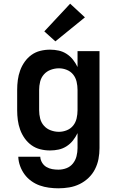

<svg xmlns="http://www.w3.org/2000/svg" viewBox="-20 -807 640 1040"><path d="M296 213Q271 213 245 209.5Q219 206 195 197.5Q171 189 149.5 173.5Q128 158 113 137.5Q98 117 89 92.5Q80 68 79 42H198Q199 59 208 74Q217 89 231.5 97.5Q246 106 262.5 109Q279 112 296 112Q319 112 340 104Q361 96 375 78.5Q389 61 394.5 39Q400 17 400 -5V-86Q390 -65 375.5 -46.5Q361 -28 341 -15Q321 -2 298 3Q275 8 251 8Q224 8 198 1.5Q172 -5 150.5 -20.5Q129 -36 113.5 -58Q98 -80 89 -105Q80 -130 76.5 -156.5Q73 -183 73 -210V-320Q73 -347 76.5 -373.5Q80 -400 89 -425Q98 -450 113.5 -472Q129 -494 150.5 -509.5Q172 -525 198 -531.5Q224 -538 251 -538Q275 -538 298 -533Q321 -528 341 -515Q361 -502 375.5 -483.5Q390 -465 400 -444V-530H519V-5Q519 25 513.5 54Q508 83 494.5 109.5Q481 136 459.5 156.5Q438 177 411.5 190Q385 203 355.5 208Q326 213 296 213ZM299 -93Q321 -93 342 -101.5Q363 -110 376.5 -127Q390 -144 395 -166Q400 -188 400 -210V-320Q400 -342 395 -364Q390 -386 376.5 -403Q363 -420 342 -428.5Q321 -437 299 -437Q277 -437 255 -429Q233 -421 218 -404Q203 -387 197.5 -365Q192 -343 192 -320V-210Q192 -187 197.5 -165Q203 -143 218 -126Q233 -109 255 -101Q277 -93 299 -93ZM280 -583 220 -637 360 -787 440 -713Z"/></svg>

Font: Iosevka Curly Extended
Style: Bold
Weight: 700
Width: 7
Monospace: yes
Designer: Belleve Invis
Foundry: Belleve Invis
Version: Version 11.1.0; ttfautohint (v1.8.3)